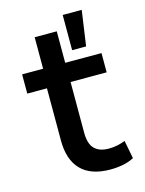

<svg xmlns="http://www.w3.org/2000/svg" viewBox="-110 -772 640 848"><g transform="rotate(-15 210.5 -348.0)"><path d="M289 9Q200 9 155 -37Q110 -83 110 -172V-410H20V-498H116V-642H217V-498H383V-410H218V-178Q218 -127 240.5 -104.5Q263 -82 306 -82Q326 -82 345 -86Q364 -90 381 -97L397 -14Q375 -2 347 3.5Q319 9 289 9ZM261 -544V-705H348L325 -544Z"/></g></svg>

Font: Nunito Sans 7pt SemiCondensed SemiBold
Style: Regular
Weight: 600
Width: 4
Designer: Vernon Adams
Foundry: Vernon Adams
Version: Version 3.101;gftools[0.9.27]